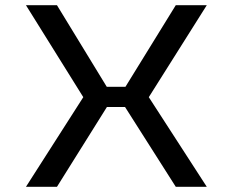

<svg xmlns="http://www.w3.org/2000/svg" viewBox="-20 -720 915 740"><path d="M80 0 301 -345.5 80 -700H199.5L391.5 -385.5H463.5L657.5 -700H777L553.5 -345.5L777 0H657.5L462 -307.5H392L199.5 0Z"/></svg>

Font: Trispace SemiExpanded
Style: Regular
Weight: 400
Width: 6
Designer: Tyler Finck
Foundry: Etcetera Type Company
Version: Version 1.210; ttfautohint (v1.8.3)